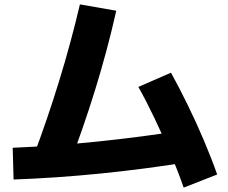

<svg xmlns="http://www.w3.org/2000/svg" viewBox="-20 -794 1040 877"><path d="M132 -78Q196 -248 250 -423.5Q304 -599 345 -774L511 -745Q471 -566 414.5 -383.5Q358 -201 289 -22ZM38 -119Q229 -127 426.5 -147.5Q624 -168 828 -200L849 -55Q637 -21 436 -1Q235 19 42 26ZM819 63Q793 -12 758 -94Q723 -176 685.5 -254.5Q648 -333 612 -397L761 -462Q798 -395 837 -315.5Q876 -236 911 -153.5Q946 -71 972 3Z"/></svg>

Font: M PLUS 1 ExtraBold
Style: Regular
Weight: 800
Designer: Coji Morishita
Foundry: UNDERFOREST DESIGN
Version: Version 1.001